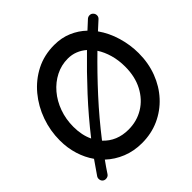

<svg xmlns="http://www.w3.org/2000/svg" viewBox="-191 -888 1110 1110"><g transform="rotate(-45 364.5 -332.5)"><path d="M49.3 42Q39.1 35.2 36.9 22.5Q34.7 9.8 41 0Q69.3 -42 99.6 -84.5Q68.8 -127.9 51.8 -182.6Q34.7 -237.3 34.7 -299.3Q34.7 -378.4 61 -452.4Q87.4 -526.4 136.2 -585.2Q185.1 -644 252.4 -678.5Q319.8 -712.9 402.3 -712.9Q461.9 -712.9 510.7 -691.9Q559.6 -670.9 596.7 -635.3Q621.6 -658.7 647.5 -682.1Q657.2 -690.4 669.9 -689.9Q682.6 -689.5 690.9 -679.7Q699.2 -670.4 698.7 -657.7Q698.2 -645 688.5 -636.7Q662.1 -612.8 636.7 -589.4Q674.8 -535.6 694.6 -468.8Q714.4 -401.9 714.4 -334Q714.4 -253.4 688 -183.8Q661.6 -114.3 613.8 -62.3Q565.9 -10.3 501.5 18.8Q437 47.9 360.4 47.9Q294.9 47.9 239 25.4Q183.1 2.9 140.6 -37.1Q115.2 -2 91.8 33.7Q85 43.9 72 46.1Q59.1 48.3 49.3 42ZM146 -299.3Q146 -231.4 170.9 -179.2Q251 -281.2 338.4 -376Q425.8 -470.7 515.6 -558.1Q491.7 -579.1 463.1 -590.3Q434.6 -601.6 402.3 -601.6Q349.1 -601.6 302.5 -577.9Q255.9 -554.2 220.7 -512.7Q185.5 -471.2 165.8 -416.5Q146 -361.8 146 -299.3ZM360.4 -62.5Q429.2 -62.5 484.4 -96.2Q539.6 -129.9 571.8 -191.2Q604 -252.4 604 -334Q604 -386.2 591.1 -431.6Q578.1 -477.1 555.2 -512.2Q463.9 -423.3 375.5 -326.7Q287.1 -230 206.5 -126Q265.6 -62.5 360.4 -62.5Z"/></g></svg>

Font: Mikhak-DS2-FD SemiBold
Style: Regular
Weight: 600
Designer: Amin Abedi
Version: Version 3.2